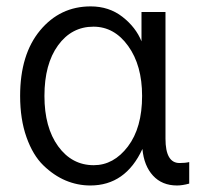

<svg xmlns="http://www.w3.org/2000/svg" viewBox="-20 -563 626 601"><path d="M43 -262.7Q43 -392.6 105.5 -467.8Q168 -543 263.7 -543Q321.3 -543 363.3 -510.3Q405.3 -477.5 422.9 -433.6V-525.4H498V-128.9Q498 -52.7 542 -52.7Q560.5 -52.7 572.3 -55.7V11.7Q550.8 17.6 534.2 17.6Q487.3 17.6 459 -13.2Q430.7 -43.9 425.8 -96.7Q373 17.6 262.7 17.6Q222.7 17.6 185.5 2Q148.4 -13.7 115.7 -45.4Q83 -77.1 63 -133.3Q43 -189.5 43 -262.7ZM119.1 -262.7Q119.1 -164.1 162.1 -105Q205.1 -45.9 273.4 -45.9Q335.9 -45.9 380.4 -104.5Q424.8 -163.1 424.8 -262.7Q424.8 -358.4 381.3 -418.9Q337.9 -479.5 272.5 -479.5Q204.1 -479.5 161.6 -420.9Q119.1 -362.3 119.1 -262.7Z"/></svg>

Font: Gothic A1
Style: Regular
Weight: 400
Designer: HanYang I&C Co.,Ltd.
Foundry: HanYang I&C Co.,Ltd.
Version: Version 2.50